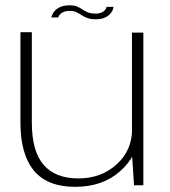

<svg xmlns="http://www.w3.org/2000/svg" viewBox="-20 -716 658 742"><path d="M498 0H534V-590H490V-121ZM103 -591.5H59V-242Q59 -120 110.8 -57Q162.5 6 270.5 6Q376.5 6 444.2 -54.2Q512 -114.5 512 -189.5L490.5 -217.5Q490.5 -135 430.8 -80.8Q371 -26.5 283 -26.5Q194 -26.5 148.5 -79Q103 -131.5 103 -243ZM351 -641.5Q367 -641.5 378.2 -645.2Q389.5 -649 397 -654.5Q404.5 -660 409.2 -666.5Q414 -673 416.2 -679.2Q418.5 -685.5 418.5 -689.5H392Q391.5 -685 386.8 -678.5Q382 -672 372.8 -667.8Q363.5 -663.5 350.5 -663.5Q331.5 -663.5 319.8 -668.2Q308 -673 298.5 -679.5Q289 -686 278 -690.8Q267 -695.5 248.5 -695.5Q234.5 -695.5 223 -692.5Q211.5 -689.5 203.2 -684Q195 -678.5 190 -672.2Q185 -666 182.2 -660Q179.5 -654 178.5 -648.5H205Q206 -653.5 211 -659.5Q216 -665.5 225.8 -669.8Q235.5 -674 249.5 -674Q265 -674 275.2 -669Q285.5 -664 295.2 -657.5Q305 -651 317.8 -646.2Q330.5 -641.5 351 -641.5Z"/></svg>

Font: Anybody SemiExpanded ExtraLight
Style: Regular
Weight: 250
Width: 6
Version: Version 1.113;gftools[0.9.25]